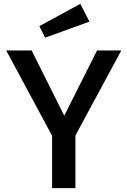

<svg xmlns="http://www.w3.org/2000/svg" viewBox="-20 -967 655 987"><path d="M367.7 -270.3V0H247.7V-269.2L11.8 -707.7H142.6L310.3 -372.3L479 -707.7H603.6ZM392.8 -947.2 440 -855.9 211.8 -773.3 182.6 -832.8Z"/></svg>

Font: Fira Code Medium
Style: Regular
Weight: 500
Designer: Carrois Corporate, Edenspiekermann AG, Nikita Prokopov
Foundry: Carrois Corporate, Edenspiekermann AG, Nikita Prokopov
Version: Version 6.002